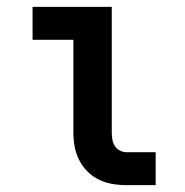

<svg xmlns="http://www.w3.org/2000/svg" viewBox="-20 -540 540 560"><path d="M349 0Q328 0 307.5 -3.5Q287 -7 268.5 -16Q250 -25 235 -40Q220 -55 210.5 -74Q201 -93 197.5 -113.5Q194 -134 194 -155V-424H75V-520H306V-155Q306 -144 307.5 -134Q309 -124 314.5 -115Q320 -106 329.5 -101Q339 -96 349 -96H434V0Z"/></svg>

Font: Iosevka SS04
Style: Bold
Weight: 700
Monospace: yes
Designer: Belleve Invis
Foundry: Belleve Invis
Version: Version 19.0.0; ttfautohint (v1.8.4)